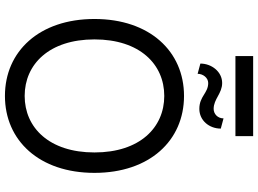

<svg xmlns="http://www.w3.org/2000/svg" viewBox="-158 -908 1076 801"><g transform="rotate(90 380.5 -508.0)"><path d="M701.7 -363.6C701.7 -593.8 566.8 -737.2 380.7 -737.2C194.6 -737.2 59.7 -593.8 59.7 -363.6C59.7 -133.5 194.6 9.9 380.7 9.9C566.8 9.9 701.7 -133.5 701.7 -363.6ZM616.5 -363.6C616.5 -174.7 512.8 -72.4 380.7 -72.4C248.6 -72.4 144.9 -174.7 144.9 -363.6C144.9 -552.6 248.6 -654.8 380.7 -654.8C512.8 -654.8 616.5 -552.6 616.5 -363.6ZM548.3 -1025.6H214.5V-951.7H548.3ZM474.4 -902C474.4 -877.8 456 -860.8 434.7 -860.8C393.5 -860.8 370.7 -896.3 326.7 -896.3C279.8 -896.3 245.7 -852.3 245.7 -805.4L288.4 -794C288.4 -816.8 305.4 -838.1 326.7 -838.1C369.3 -838.1 382.1 -801.1 434.7 -801.1C483 -801.1 517 -842.3 517 -890.6Z"/></g></svg>

Font: Karasuma Gothic
Style: Regular
Weight: 400
Designer: Rasmus Andersson, Ryoko Nishizuka
Foundry: Genbu
Version: Version 1.00